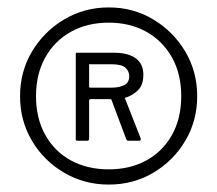

<svg xmlns="http://www.w3.org/2000/svg" viewBox="-20 -772 585 517"><path d="M273 -275Q207 -275 152.5 -307Q98 -339 66 -393Q34 -447 34 -513Q34 -579 66 -633Q98 -687 152.5 -719.5Q207 -752 273 -752Q339 -752 393 -719.5Q447 -687 479 -633Q511 -579 511 -513Q511 -447 479 -393Q447 -339 393 -307Q339 -275 273 -275ZM273 -316Q330 -316 374 -340Q418 -364 443 -408.5Q468 -453 468 -513Q468 -573 443 -617.5Q418 -662 374 -686.5Q330 -711 273 -711Q215 -711 171 -686.5Q127 -662 102 -617.5Q77 -573 77 -513Q77 -453 102 -408.5Q127 -364 171 -340Q215 -316 273 -316ZM359 -399Q360 -397 358.5 -395Q357 -393 355 -393H325Q322 -393 320 -397L281 -501Q280 -503 280 -504Q280 -505 274 -505H224Q220 -505 220 -501V-398Q220 -393 215 -393H188Q184 -393 184 -397V-626Q184 -630 186 -630H288Q325 -630 345.5 -615Q366 -600 366 -571Q366 -542 350.5 -528Q335 -514 318 -509Q315 -509 317 -506L359 -399ZM281 -536Q300 -536 314 -542.5Q328 -549 328 -567Q328 -580 318 -589.5Q308 -599 279 -599H224Q222 -599 221 -599.5Q220 -600 220 -595V-539Q220 -536 223 -536H281Z"/></svg>

Font: Libre Franklin Light
Style: Regular
Weight: 300
Designer: Pablo Impallari, Rodrigo Fuenzalida, Nhung Nguyen
Foundry: Impallari Type
Version: Version 3.000